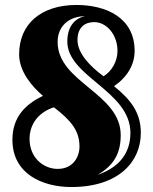

<svg xmlns="http://www.w3.org/2000/svg" viewBox="-20 -735 617 773"><path d="M267 18C458 18 547 -84 547 -200C547 -280 508 -333 439 -388C493 -425 522 -475 522 -530C522 -664 407 -715 288 -715C147 -715 57 -640 57 -516C57 -448 108 -387 153 -349C82 -315 30 -264 30 -172C30 -35 151 18 267 18ZM300 -145C300 -104 275 -55 212 -55C157 -55 99 -98 99 -176C99 -234 134 -283 197 -303C266 -250 300 -209 300 -145ZM292 -574C292 -625 322 -646 359 -646C408 -646 453 -597 453 -530C453 -489 431 -449 397 -428C345 -466 292 -519 292 -574ZM373 -31C438 -69 466 -117 466 -191C466 -360 212 -403 212 -566C212 -624 250 -668 322 -670C288 -663 251 -635 251 -568C251 -426 505 -369 505 -200C505 -120 462 -62 373 -31Z"/></svg>

Font: Fascinate Inline
Style: Regular
Weight: 900
Designer: Astigmatic (AOETI)
Foundry: Astigmatic (AOETI)
Version: Version 1.000